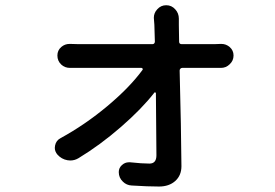

<svg xmlns="http://www.w3.org/2000/svg" viewBox="-20 -636 1040 727"><path d="M658.2 -478.5Q658.2 -468.8 668 -468.8H791Q801.8 -468.8 815.4 -469.7Q816.4 -469.7 818.4 -469.7Q835.9 -469.7 849.6 -458Q864.3 -445.3 864.3 -425.8Q864.3 -406.2 849.6 -392.6Q835.9 -378.9 816.4 -378.9Q815.4 -378.9 815.4 -378.9Q802.7 -378.9 793.9 -378.9H669.9Q666 -378.9 663.1 -376Q660.2 -373 660.2 -369.1Q666 -148.4 667 -6.8Q667 28.3 643.6 49.3Q620.1 70.3 582 70.3Q540 70.3 478.5 66.4Q459 65.4 445.3 51.8Q429.7 37.1 429.7 15.6Q429.7 0 441.4 -10.7Q453.1 -21.5 467.8 -21.5Q469.7 -21.5 472.7 -21.5Q517.6 -16.6 545.9 -16.6Q572.3 -16.6 572.3 -47.9Q572.3 -104.5 570.3 -283.2Q570.3 -285.2 567.9 -286.1Q565.4 -287.1 564.5 -285.2Q516.6 -223.6 438 -155.3Q359.4 -86.9 277.3 -37.1Q262.7 -28.3 246.1 -28.3Q241.2 -28.3 235.4 -29.3Q212.9 -33.2 197.3 -50.8Q187.5 -62.5 187.5 -76.2Q187.5 -80.1 188.5 -85Q192.4 -104.5 210 -113.3Q302.7 -164.1 386.7 -234.4Q470.7 -304.7 519.5 -371.1Q521.5 -373 520 -376Q518.6 -378.9 515.6 -378.9H280.3Q263.7 -378.9 246.1 -378.9Q245.1 -378.9 245.1 -378.9Q225.6 -378.9 211.9 -391.6Q197.3 -405.3 197.3 -425.8Q197.3 -445.3 211.9 -458Q225.6 -469.7 243.2 -469.7Q244.1 -469.7 246.1 -469.7Q262.7 -468.8 278.3 -468.8H557.6Q561.5 -468.8 564 -471.7Q566.4 -474.6 566.4 -478.5Q565.4 -514.6 564.5 -542L562.5 -568.4Q562.5 -586.9 575.2 -600.6Q588.9 -616.2 609.4 -616.2Q629.9 -616.2 643.6 -600.6Q657.2 -585.9 657.2 -565.4V-542Z"/></svg>

Font: Gen Jyuu GothicX Medium
Style: Regular
Weight: 500
Designer: Ryoko NISHIZUKA (kana &amp; ideographs); Paul D. Hunt (Latin, Greek &amp; Cyrillic); Wenlong ZHANG (bopomofo); Sandoll C
Version: Version 1.058.20140828